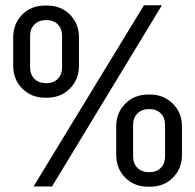

<svg xmlns="http://www.w3.org/2000/svg" viewBox="-20 -706 739 727"><path d="M177 0H107L525 -686H593ZM279 -564V-457Q279 -405 244.5 -370.5Q210 -336 158 -336H151Q99 -336 64.5 -370.5Q30 -405 30 -457V-564Q30 -616 64 -650.5Q98 -685 151 -685H158Q211 -685 245 -650.5Q279 -616 279 -564ZM94 -571V-450Q94 -424 110.5 -407.5Q127 -391 155 -391Q183 -391 199 -407.5Q215 -424 215 -450V-571Q215 -597 199 -613.5Q183 -630 155 -630Q127 -630 110.5 -613.5Q94 -597 94 -571ZM669 -227V-120Q669 -68 635 -33.5Q601 1 548 1H541Q488 1 454 -33.5Q420 -68 420 -120V-227Q420 -279 454.5 -313.5Q489 -348 541 -348H548Q600 -348 634.5 -313.5Q669 -279 669 -227ZM484 -234V-113Q484 -87 500.5 -70.5Q517 -54 545 -54Q573 -54 589 -70.5Q605 -87 605 -113V-234Q605 -260 589 -276.5Q573 -293 545 -293Q517 -293 500.5 -276.5Q484 -260 484 -234Z"/></svg>

Font: Chivo
Style: Regular
Weight: 400
Designer: Hector Gatti
Foundry: Omnibus-Type
Version: Version 1.006; ttfautohint (v1.4.1)